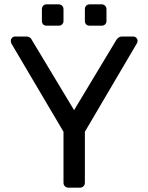

<svg xmlns="http://www.w3.org/2000/svg" viewBox="-20 -869 687 889"><path d="M297 0Q287 0 280.5 -6.5Q274 -13 274 -23V-259L33 -667Q32 -670 31 -673Q30 -676 30 -680Q30 -688 36 -694Q42 -700 50 -700H102Q111 -700 118 -695.5Q125 -691 128 -683L323 -359L518 -683Q523 -691 529.5 -695.5Q536 -700 545 -700H596Q605 -700 611 -694Q617 -688 617 -680Q617 -676 616 -673Q615 -670 613 -667L373 -259V-23Q373 -13 366.5 -6.5Q360 0 349 0ZM396 -750Q385 -750 379 -756Q373 -762 373 -772V-826Q373 -836 379 -842.5Q385 -849 396 -849H450Q460 -849 466.5 -842.5Q473 -836 473 -826V-772Q473 -762 466.5 -756Q460 -750 450 -750ZM196 -750Q186 -750 180 -756Q174 -762 174 -772V-826Q174 -836 180 -842.5Q186 -849 196 -849H251Q261 -849 267.5 -842.5Q274 -836 274 -826V-772Q274 -762 267.5 -756Q261 -750 251 -750Z"/></svg>

Font: RubikRegular
Style: Regular
Weight: 400
Designer: Hubert and Fischer
Foundry: Hubert and Fischer
Version: Version 2.300;gftools[0.9.30]